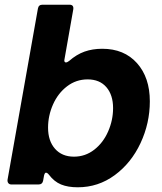

<svg xmlns="http://www.w3.org/2000/svg" viewBox="-20 -783 686 815"><path d="M188 -41Q181 -50 175 -50Q170 -50 167 -38L163 -16Q160 0 144 0H28Q20 0 15.5 -5.5Q11 -11 12 -20L141 -747Q144 -763 160 -763H275Q294 -763 291 -743L254 -533L253 -527Q253 -518 260 -518Q265 -518 273 -524Q305 -552 339 -564Q373 -576 414 -576Q507 -576 561.5 -515Q616 -454 616 -353Q616 -260 576.5 -175.5Q537 -91 467 -39.5Q397 12 310 12Q268 12 239 0Q210 -12 188 -41ZM460 -324Q460 -380 431.5 -413Q403 -446 352 -446Q303 -446 264.5 -416.5Q226 -387 205 -339.5Q184 -292 184 -241Q184 -185 213.5 -151.5Q243 -118 294 -118Q342 -118 380 -147.5Q418 -177 439 -225Q460 -273 460 -324Z"/></svg>

Font: Open Sauce Two ExtraBold Italic
Style: Regular
Weight: 800
Italic angle: -10°
Designer: Alfredo Marco Pradil
Foundry: Creative Sauce Fz LLC
Version: Version 1.477